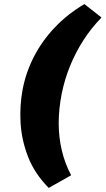

<svg xmlns="http://www.w3.org/2000/svg" viewBox="-20 -734 518 942"><path d="M219 188Q150 118 118 36Q86 -46 81 -130.5Q76 -215 91 -295Q107 -379 146.5 -456Q186 -533 248.5 -599Q311 -665 394 -714L478 -648Q428 -597 389.5 -537Q351 -477 324 -411Q297 -345 283 -275Q268 -200 268 -130.5Q268 -61 283 3Q298 67 329 126Z"/></svg>

Font: REM ExtraBold
Style: Italic
Weight: 800
Italic angle: -11°
Designer: Octavio Pardo
Foundry: Ashler Design
Version: Version 1.005;gftools[0.9.28]